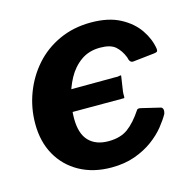

<svg xmlns="http://www.w3.org/2000/svg" viewBox="-86 -628 737 726"><g transform="rotate(-15 282.5 -265.0)"><path d="M265 10Q194 10 140.5 -19.5Q87 -49 57.5 -101.5Q28 -154 28 -224Q28 -286 49.5 -343Q71 -400 110.5 -444.5Q150 -489 206 -514.5Q262 -540 330 -540Q398 -540 443.5 -516Q489 -492 514 -455.5Q539 -419 545 -380Q546 -372 543 -369Q540 -366 530 -365L448 -356Q433 -354 429 -377Q418 -405 399 -422Q380 -439 339 -439Q295 -439 263.5 -416.5Q232 -394 212.5 -358Q193 -322 184 -281.5Q175 -241 175 -206Q175 -146 202.5 -117.5Q230 -89 279 -89Q326 -89 355.5 -110.5Q385 -132 414 -176Q418 -181 430 -178L501 -161Q508 -160 510.5 -153Q513 -146 509 -134Q498 -114 478 -89Q458 -64 427.5 -41.5Q397 -19 356.5 -4.5Q316 10 265 10ZM108 -231 119 -315 364 -316Q376 -315 382 -317Q388 -319 389 -316L380 -256Q379 -246 379.5 -238.5Q380 -231 377 -231Z"/></g></svg>

Font: Libre Franklin
Style: Bold Italic
Weight: 700
Italic angle: -8°
Designer: Pablo Impallari, Rodrigo Fuenzalida, Nhung Nguyen
Foundry: Impallari Type
Version: Version 3.000